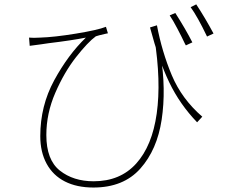

<svg xmlns="http://www.w3.org/2000/svg" viewBox="-20 -797 1017 868"><path d="M894.5 -269.5 871.1 -244.1Q793 -325.2 745.1 -424.8Q697.3 -524.4 658.2 -672.9L689.5 -682.6Q711.9 -563.5 756.8 -456.5Q801.8 -349.6 894.5 -269.5ZM161.1 -627Q224.6 -628.9 323.2 -645Q421.9 -661.1 459 -675.8L467.8 -646.5L454.1 -643.6Q423.8 -636.7 413.1 -632.8Q377 -606.4 323.7 -538.6Q270.5 -470.7 230 -377.4Q189.5 -284.2 189.5 -186.5Q189.5 -74.2 250.5 -25.9Q311.5 22.5 403.3 22.5Q523.4 22.5 595.7 -57.6Q668 -137.7 688.5 -283.7Q709 -429.7 677.7 -627L706.1 -549.8Q731.4 -392.6 710.9 -256.3Q690.4 -120.1 614.3 -34.7Q538.1 50.8 402.3 50.8Q327.1 50.8 273.4 23.4Q219.7 -3.9 190.9 -56.6Q162.1 -109.4 162.1 -181.6Q162.1 -318.4 225.1 -434.1Q288.1 -549.8 368.2 -627Q304.7 -614.3 199.2 -601.6L166 -596.7Q140.6 -593.8 114.3 -589.8L111.3 -627Q130.9 -625 161.1 -627ZM849.6 -605.5 820.3 -591.8 816.4 -598.6Q800.8 -631.8 781.2 -668.9Q761.7 -706.1 747.1 -727.5L772.5 -738.3Q819.3 -665 849.6 -605.5ZM945.3 -645.5 916 -631.8Q873 -721.7 841.8 -764.6L867.2 -777.3Q908.2 -714.8 945.3 -645.5Z"/></svg>

Font: Min Sans VF VF
Style: Regular
Weight: 400
Designer: Jinseong-Kim, NotoSansCJK, Nunito
Foundry: Jinseong-Kim
Version: Version 1.420;Glyphs 3.1.2 (3151)